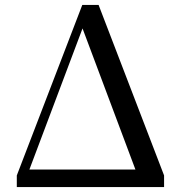

<svg xmlns="http://www.w3.org/2000/svg" viewBox="-20 -757 733 777"><path d="M314 -642 528 -71H99ZM62 0H644V-47L379 -737H313L48 -47V0Z"/></svg>

Font: Noto Serif TC Medium
Style: Regular
Weight: 500
Designer: Ryoko NISHIZUKA 西塚涼子 (kana & ideographs); Frank Grießhammer (Latin, Greek & Cyrillic); Wenlong ZHANG 张文龙 (bopomofo); San
Foundry: Adobe
Version: Version 2.001;hotconv 1.1.0;makeotfexe 2.6.0